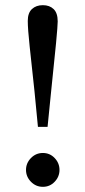

<svg xmlns="http://www.w3.org/2000/svg" viewBox="-20 -704 329 739"><path d="M176.8 -352.1 163.1 -215.8H126L112.8 -352.1Q101.6 -457 94.2 -524.9Q86.9 -592.8 86.9 -623.5Q86.9 -654.3 103 -669.2Q119.1 -684.1 145 -684.1Q170.9 -684.1 186.5 -668.9Q202.1 -653.8 202.1 -621.6Q202.1 -589.4 176.8 -352.1ZM190.4 -4.4Q171.9 15.1 145 15.1Q118.2 15.1 99.1 -4.4Q80.1 -23.9 80.1 -50Q80.1 -76.2 99.1 -95.7Q118.2 -115.2 145 -115.2Q171.9 -115.2 190.4 -95.7Q209 -76.2 209 -50Q209 -23.9 190.4 -4.4Z"/></svg>

Font: SourceSerifPro-Regular
Style: Regular
Weight: 400
Designer: Frank Grießhammer
Foundry: Adobe Systems Incorporated
Version: Version 1.014;PS Version 1.0;hotconv 1.0.73;makeotf.lib2.5.5